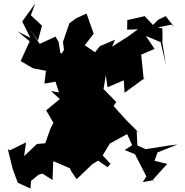

<svg xmlns="http://www.w3.org/2000/svg" viewBox="-20 -981 1064 1107"><path d="M985 -825 935 -888 892 -867 862 -837 814 -888 714 -865 713 -810 775 -812 719 -771 626 -712 643 -752 556 -715 493 -636 545 -668 469 -720 520 -787 479 -903 418 -875 380 -847 343 -739 349 -694 293 -602 403 -651 328 -675 318 -739 300 -770 209 -728 150 -814 199 -747 222 -833 158 -893 183 -961 108 -857 155 -763 81 -800 151 -743 99 -629 171 -587 245 -573 236 -499 300 -510 320 -448 274 -456 325 -410 246 -345 288 -273 271 -240 241 -155 193 -151 119 -81 130 -160 36 -114 25 -121 54 -4 83 73 156 106 159 62 203 26 225 20 283 57 287 -52 397 -5 392 -44 370 -145 371 -46 389 4 422 52 513 -35 546 -55 600 -17 617 -37 572 -85 613 -153 713 -208 742 -144 699 -116 758 -92 824 36 803 69 862 58 877 84 862 55 944 -36 871 -54 888 -102 1003 -148 954 -142 820 -121 772 -142 768 -227 788 -209 713 -283 635 -369 650 -393 577 -468 590 -547 600 -478 694 -518 698 -446 813 -530 809 -520 794 -666 871 -699 821 -774 906 -738 936 -611 916 -737 917 -775 916 -817 890 -823 969 -839Z"/></svg>

Font: Hussar Lance
Style: ExBd
Weight: 700
Foundry: Cannot Into Space Fonts, PlusOne Fonts
Version: Version 2.270